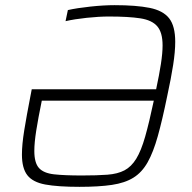

<svg xmlns="http://www.w3.org/2000/svg" viewBox="-20 -716 744 744"><path d="M288 8Q204 8 155.5 -1Q107 -10 86 -37Q65 -64 65 -117Q65 -156 74 -211.5Q83 -267 98 -344L103 -370H585Q597 -426 603.5 -468Q610 -510 610 -540Q610 -590 589.5 -614Q569 -638 523.5 -645Q478 -652 402 -652Q364 -652 316.5 -647Q269 -642 234 -634L243 -677Q279 -685 330.5 -690.5Q382 -696 424 -696Q508 -696 560 -685.5Q612 -675 635.5 -645Q659 -615 659 -554Q659 -516 651 -464.5Q643 -413 628 -344Q609 -251 591.5 -188.5Q574 -126 552 -87Q530 -48 497 -27.5Q464 -7 413.5 0.5Q363 8 288 8ZM297 -36Q356 -36 396 -39Q436 -42 462.5 -56Q489 -70 508 -101Q527 -132 542.5 -186.5Q558 -241 576 -326H142Q128 -258 120.5 -210.5Q113 -163 113 -131Q113 -85 131 -65Q149 -45 189.5 -40.5Q230 -36 297 -36Z"/></svg>

Font: Saira ExtraLight
Style: Italic
Weight: 200
Italic angle: -12°
Designer: Hector Gatti with collaboration of the Omnibus-Type team
Foundry: Omnibus-Type
Version: Version 1.100; ttfautohint (v1.8.3)